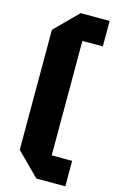

<svg xmlns="http://www.w3.org/2000/svg" viewBox="-134 -804 614 998"><g transform="rotate(15 173.0 -305.0)"><path d="M48 18V-628L170 -750H326V-613H216V3H326V140H170Z"/></g></svg>

Font: Tektur
Style: Bold
Weight: 700
Designer: Adam Jagosz
Foundry: Adam Jagosz
Version: Version 1.005;gftools[0.9.30]